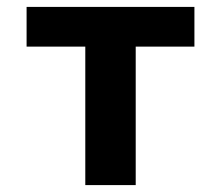

<svg xmlns="http://www.w3.org/2000/svg" viewBox="-20 -536 640 556"><path d="M227 -401H57V-516H543V-401H373V0H227Z"/></svg>

Font: iA Writer Mono V
Style: Regular
Weight: 400
Designer: Mike Abbink, Paul van der Laan, Pieter van Rosmalen
Foundry: Bold Monday
Version: Version 2.000